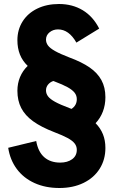

<svg xmlns="http://www.w3.org/2000/svg" viewBox="-20 -735 577 960"><path d="M21 4 161 -30Q170.5 24 201.2 51Q232 78 281 78Q317.5 78 340.8 61Q364 44 364 14Q364 -4 353 -18Q342 -32 318 -45Q294 -58 252 -74Q186 -99.5 145.8 -128.5Q105.5 -157.5 86.2 -194.8Q67 -232 67 -281Q67 -318 80.2 -349.8Q93.5 -381.5 118.5 -405.5Q92 -431 79.5 -462.8Q67 -494.5 67 -534Q67 -586.5 93 -627.8Q119 -669 166.2 -692Q213.5 -715 275 -715Q342 -715 393.8 -683.8Q445.5 -652.5 476 -592L362 -522Q324.5 -588 270 -588Q245.5 -588 227.8 -573.5Q210 -559 210 -537Q210 -521 220 -507.5Q230 -494 255.2 -479.8Q280.5 -465.5 326 -448Q388.5 -425 428 -397.8Q467.5 -370.5 487.2 -334.2Q507 -298 507 -249Q507 -210.5 494.5 -177.5Q482 -144.5 458 -119Q482.5 -94 494.8 -63.5Q507 -33 507 5Q507 63 478.5 108.5Q450 154 397.8 179.5Q345.5 205 277 205Q207 205 152.5 180.2Q98 155.5 64.2 110.2Q30.5 65 21 4ZM326 -195 337.5 -190.5Q364 -208 364 -239Q364 -257.5 353 -271.5Q342 -285.5 318.2 -298.8Q294.5 -312 252 -328L246.5 -330Q230.5 -324.5 220.2 -312Q210 -299.5 210 -283Q210 -267 220 -253.5Q230 -240 255.2 -226Q280.5 -212 326 -195Z"/></svg>

Font: HK Grotesk Black
Style: Regular
Weight: 900
Designer: Alfredo Marco Pradil
Foundry: Hanken Design Co.
Version: Version 3.001